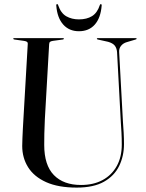

<svg xmlns="http://www.w3.org/2000/svg" viewBox="-20 -882 695 916"><path d="M556.5 -297.5 538.5 -633Q537 -652 527.8 -664Q518.5 -676 496 -682.5L446.5 -693.5Q444 -694.5 443 -695.2Q442 -696 442 -697Q442 -698.5 443 -699.2Q444 -700 446 -700H628Q630 -700 631 -699.2Q632 -698.5 632 -697Q632 -696 630.5 -695Q629 -694 625.5 -693L585 -681Q567.5 -676 557.2 -663Q547 -650 548.5 -632.5L566.5 -302.5Q568.5 -275.5 570 -249Q571.5 -222.5 571.5 -195Q571.5 -137.5 548.5 -90.2Q525.5 -43 476 -15Q426.5 13 346 13Q258 13 200.2 -13Q142.5 -39 114.2 -84Q86 -129 86 -185.5Q86 -200 87 -223.2Q88 -246.5 89.2 -270.2Q90.5 -294 91.5 -310.5L112.5 -673.5Q113 -679.5 108.5 -682.5Q104 -685.5 94.5 -687L48.5 -693.5Q43 -695 43 -697Q43 -698.5 44.2 -699.2Q45.5 -700 47.5 -700H280.5Q283 -700 284 -699.2Q285 -698.5 285 -697Q285 -696 283.8 -695.2Q282.5 -694.5 280 -693.5L232 -687Q223 -685.5 219 -682.5Q215 -679.5 214.5 -671.5L194 -313.5Q192 -275.5 191.5 -243.8Q191 -212 191 -190.5Q191 -94 237 -46.8Q283 0.5 366.5 0.5Q426 0.5 469.5 -23Q513 -46.5 537 -89.8Q561 -133 561 -192Q561 -223 559.5 -249.5Q558 -276 556.5 -297.5ZM356.5 -789.5Q394 -789.5 419 -805Q444 -820.5 456 -857Q457 -860 458.2 -861.2Q459.5 -862.5 461 -862.5Q463 -862.5 464.2 -860.5Q465.5 -858.5 465 -855Q460.5 -797 432.5 -765Q404.5 -733 356.5 -733Q310 -733 281.5 -765Q253 -797 248.5 -855Q248 -858.5 249.2 -860.5Q250.5 -862.5 252.5 -862.5Q254 -862.5 255.5 -861.2Q257 -860 257.5 -857Q270.5 -819 296.5 -804.2Q322.5 -789.5 356.5 -789.5Z"/></svg>

Font: Fraunces 120pt
Style: Regular
Weight: 400
Version: Version 1.000;[b76b70a41]